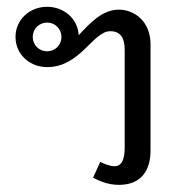

<svg xmlns="http://www.w3.org/2000/svg" viewBox="-20 -528 532 557"><path d="M116.7 -462.5C140 -462.5 158.3 -444.2 158.3 -420.8C158.3 -397.5 140 -379.2 116.7 -379.2C93.3 -379.2 75 -397.5 75 -420.8C75 -444.2 93.3 -462.5 116.7 -462.5ZM116.7 -333.3C213.3 -333.3 249.2 -437.5 300 -437.5C330 -437.5 341.7 -417.5 341.7 -383.3V-100C341.7 -69.2 335 -45.8 312.5 -45.8C296.7 -45.8 279.2 -54.2 270.8 -58.3L250 -12.5C265 -5 290 8.3 325 8.3C388.3 8.3 416.7 -31.7 416.7 -91.7V-400C416.7 -465.8 370 -500 325 -500C276.7 -500 241.7 -461.7 208.3 -425.8C205.8 -474.2 165 -508.3 116.7 -508.3C66.7 -508.3 25 -471.7 25 -420.8C25 -370 66.7 -333.3 116.7 -333.3Z"/></svg>

Font: BoonHome
Style: Book
Weight: 400
Designer: Sungsit Sawaiwan
Foundry: Sungsit Sawaiwan
Version: Version 0.2